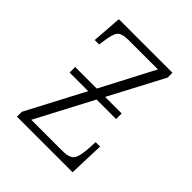

<svg xmlns="http://www.w3.org/2000/svg" viewBox="-157 -633 730 730"><g transform="rotate(45 208.0 -268.0)"><path d="M51 0V-26L174 -260H74V-290H190L303 -506H146Q108 -506 97 -491.5Q86 -477 81 -436L78 -415H54L63 -536H351V-510L235 -290H324V-260H219L98 -30H264Q302 -30 314 -45Q326 -60 329 -104L331 -143H355L350 0Z"/></g></svg>

Font: Noto Serif Condensed ExtraLight
Style: Regular
Weight: 200
Width: 3
Designer: Monotype Design Team
Foundry: Monotype Imaging Inc.
Version: Version 2.013; ttfautohint (v1.8.4.7-5d5b)